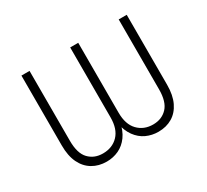

<svg xmlns="http://www.w3.org/2000/svg" viewBox="-115 -714 968 899"><g transform="rotate(-30 369.0 -264.5)"><path d="M230 9.8Q187 9.8 154.1 -9.8Q121.1 -29.3 102.8 -67.1Q84.5 -105 84.5 -161.1V-539.1H128.4V-161.1Q128.4 -93.3 157.7 -62.7Q187 -32.2 233.4 -32.2Q284.7 -32.2 316.4 -65.2Q348.1 -98.1 348.1 -161.1V-539.1H391.6V-161.1Q391.6 -98.1 423.3 -65.2Q455.1 -32.2 504.9 -32.2Q551.8 -32.2 581.1 -63Q610.4 -93.8 610.4 -161.1V-539.1H653.8V-161.1Q653.8 -105 635.5 -66.9Q617.2 -28.8 584.7 -9.5Q552.2 9.8 509.3 9.8Q474.6 9.8 444.3 -4.2Q414.1 -18.1 392.6 -47.6Q371.1 -77.1 362.3 -124H377Q368.2 -77.1 346.9 -47.9Q325.7 -18.6 295.4 -4.4Q265.1 9.8 230 9.8Z"/></g></svg>

Font: Inter 18pt ExtraLight
Style: Regular
Weight: 250
Designer: Rasmus Andersson
Foundry: rsms
Version: Version 4.001;git-66647c0bb